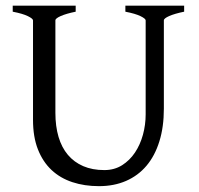

<svg xmlns="http://www.w3.org/2000/svg" viewBox="-20 -635 694 670"><path d="M622.6 -594.2Q589.4 -587.4 570.6 -579.1Q551.8 -570.8 551.8 -564V-255.9Q551.8 -191.9 536.1 -141.6Q520.5 -91.3 491.2 -56.6Q461.9 -22 419.9 -3.7Q377.9 14.6 325.2 14.6Q274.9 14.6 232.7 0.7Q190.4 -13.2 159.9 -41.7Q129.4 -70.3 112.3 -113.8Q95.2 -157.2 95.2 -216.8V-564Q95.2 -569.8 77.4 -578.6Q59.6 -587.4 24.4 -594.2V-615.2H244.1V-594.2Q210.9 -587.4 192.1 -579.1Q173.3 -570.8 173.3 -564V-241.2Q173.3 -194.3 184.3 -157.2Q195.3 -120.1 217 -94.5Q238.8 -68.8 270.5 -55.2Q302.2 -41.5 344.2 -41.5Q378.9 -41.5 405.8 -58.3Q432.6 -75.2 450.9 -102.5Q469.2 -129.9 478.8 -164.8Q488.3 -199.7 488.3 -235.8V-564Q488.3 -569.8 470.5 -578.6Q452.6 -587.4 417.5 -594.2V-615.2H622.6Z"/></svg>

Font: Gentium Plus
Style: Regular
Weight: 400
Designer: J. Victor Gaultney, Annie Olsen, Iska Routamaa
Foundry: SIL International
Version: Version 1.510